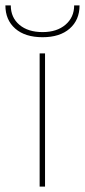

<svg xmlns="http://www.w3.org/2000/svg" viewBox="-62 -692 315 712"><path d="M105 0H85V-494H105ZM213 -672H233Q233 -618 196.5 -586Q160 -554 96 -554Q31 -554 -5.5 -586Q-42 -618 -42 -672H-22Q-22 -627 10 -600Q42 -573 96 -573Q149 -573 181 -600.5Q213 -628 213 -672Z"/></svg>

Font: Blinker Thin
Style: Regular
Weight: 100
Designer: Juergen Huber
Foundry: supertype
Version: Version 1.017;hotconv 1.0.117;makeotfexe 2.5.65602